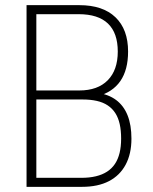

<svg xmlns="http://www.w3.org/2000/svg" viewBox="-20 -725 593 745"><path d="M83 0V-705H288Q379 -705 428 -658Q477 -611 477 -525Q477 -454 447 -410.5Q417 -367 357 -351V-365Q401 -359 430.5 -337Q460 -315 475 -277.5Q490 -240 490 -187Q490 -128 467.5 -86Q445 -44 402.5 -22Q360 0 298 0ZM121 -35H296Q327 -35 352 -41Q377 -47 395.5 -59Q414 -71 426 -89Q438 -107 444 -131.5Q450 -156 450 -187Q450 -219 444.5 -243.5Q439 -268 427.5 -286Q416 -304 398 -316Q380 -328 355.5 -333.5Q331 -339 300 -339H121ZM121 -374H288Q359 -374 398 -413.5Q437 -453 437 -525Q437 -597 399 -633.5Q361 -670 285 -670H121Z"/></svg>

Font: Nunito Sans 12pt ExtraLight Condensed
Style: Regular
Weight: 200
Width: 3
Version: Version 3.101;gftools[0.9.27]